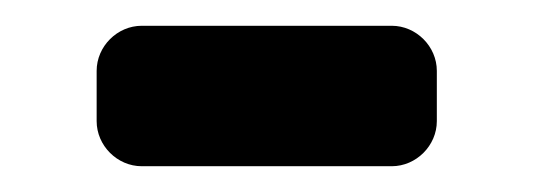

<svg xmlns="http://www.w3.org/2000/svg" viewBox="-20 -381 414 149"><path d="M319 -287V-326C319 -345 303 -361 284 -361H90C71 -361 55 -345 55 -326V-287C55 -268 71 -252 90 -252H284C303 -252 319 -268 319 -287Z"/></svg>

Font: Trueno
Style: RoundBd
Weight: 700
Designer: Julieta Ulanovsky, Jasper
Foundry: Julieta Ulanovsky, Cannot Into Space Fonts
Version: Version 3.001